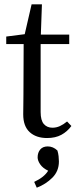

<svg xmlns="http://www.w3.org/2000/svg" viewBox="-20 -629 357 893"><path d="M199 13Q148 13 118 -14.5Q88 -42 88 -97Q88 -119 88.5 -139Q89 -159 89 -190L90 -424H9V-459L95 -470L127 -609H175L170 -468H302V-424H169V-108Q169 -69 184 -52Q199 -35 224 -35Q242 -35 258.5 -42.5Q275 -50 292 -64L312 -43Q293 -17 265.5 -2Q238 13 199 13ZM254 122Q254 167 223.5 197.5Q193 228 151 244L139 217Q186 195 204 165Q179 153 167 135.5Q155 118 155 103Q155 81 167 66.5Q179 52 202 52Q227 52 247 71Q251 84 252.5 97.5Q254 111 254 122Z"/></svg>

Font: Source Serif 4 Subhead
Style: Regular
Weight: 400
Designer: Frank Grießhammer
Foundry: Adobe Systems Incorporated
Version: Version 4.004;hotconv 1.0.117;makeotfexe 2.5.65602